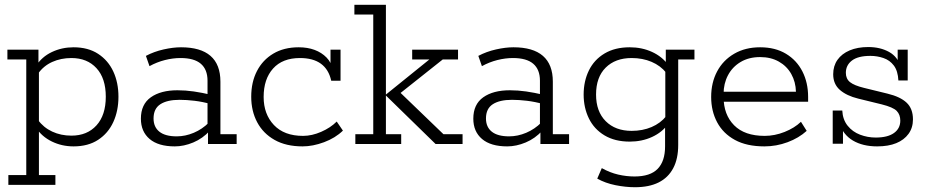

<svg xmlns="http://www.w3.org/2000/svg" viewBox="-20 -603 3887 804"><path d="M11 -395H141V-332L131 -327Q155 -365 197 -385Q239 -405 288 -405Q349 -405 391 -377.5Q433 -350 454.5 -303.5Q476 -257 476 -198Q476 -139 454.5 -92Q433 -45 391 -17.5Q349 10 288 10Q239 10 197 -10.5Q155 -31 131 -68L143 -63V130H212V171H15V130H90V-354H11ZM279 -35Q345 -35 384 -78Q423 -121 423 -198Q423 -275 384 -317.5Q345 -360 279 -360Q235 -360 198.5 -343.5Q162 -327 139 -294L143 -319V-74L139 -101Q162 -69 198.5 -52Q235 -35 279 -35Z M712 10Q643 10 606.5 -21Q570 -52 570 -106Q570 -166 611.5 -195.5Q653 -225 723 -225Q757 -225 791.5 -220Q826 -215 864 -206L849 -197V-265Q849 -312 821 -336Q793 -360 736 -360Q704 -360 670.5 -351.5Q637 -343 606 -326L591 -369Q625 -387 665 -396Q705 -405 738 -405Q820 -405 861.5 -369Q903 -333 903 -261V-41H971V0H851V-61L859 -56Q829 -23 789.5 -6.5Q750 10 712 10ZM720 -32Q756 -32 791.5 -47Q827 -62 855 -90L849 -71V-184L864 -167Q828 -177 794.5 -181Q761 -185 732 -185Q680 -185 651.5 -166.5Q623 -148 623 -107Q623 -71 647.5 -51.5Q672 -32 720 -32Z M1247 10Q1178 10 1130 -17Q1082 -44 1057 -91Q1032 -138 1032 -198Q1032 -259 1056 -305.5Q1080 -352 1124.5 -378.5Q1169 -405 1231 -405Q1268 -405 1297.5 -394Q1327 -383 1347.5 -362Q1368 -341 1374 -310L1364 -309V-395H1406V-265H1367Q1346 -360 1236 -360Q1163 -360 1123.5 -316Q1084 -272 1084 -197Q1084 -125 1127 -79.5Q1170 -34 1249 -34Q1286 -34 1325 -51Q1364 -68 1390 -94L1416 -56Q1384 -25 1337 -7.5Q1290 10 1247 10Z M1596 -41H1660V0H1468V-41H1543V-542H1464V-583H1596V-207L1778 -354H1706V-395H1898V-354H1834L1635 -196L1647 -224L1837 -41H1917V0H1804L1596 -203Z M2104 10Q2035 10 1998.5 -21Q1962 -52 1962 -106Q1962 -166 2003.5 -195.5Q2045 -225 2115 -225Q2149 -225 2183.5 -220Q2218 -215 2256 -206L2241 -197V-265Q2241 -312 2213 -336Q2185 -360 2128 -360Q2096 -360 2062.5 -351.5Q2029 -343 1998 -326L1983 -369Q2017 -387 2057 -396Q2097 -405 2130 -405Q2212 -405 2253.5 -369Q2295 -333 2295 -261V-41H2363V0H2243V-61L2251 -56Q2221 -23 2181.5 -6.5Q2142 10 2104 10ZM2112 -32Q2148 -32 2183.5 -47Q2219 -62 2247 -90L2241 -71V-184L2256 -167Q2220 -177 2186.5 -181Q2153 -185 2124 -185Q2072 -185 2043.5 -166.5Q2015 -148 2015 -107Q2015 -71 2039.5 -51.5Q2064 -32 2112 -32Z M2639 181Q2600 181 2557.5 172.5Q2515 164 2481 145L2500 101Q2534 120 2568.5 128Q2603 136 2637 136Q2703 136 2734 104Q2765 72 2765 10V-75L2778 -84Q2753 -49 2710.5 -29.5Q2668 -10 2617 -10Q2555 -10 2511.5 -36Q2468 -62 2446 -107Q2424 -152 2424 -207Q2424 -263 2446 -308Q2468 -353 2511.5 -379Q2555 -405 2617 -405Q2668 -405 2710.5 -385.5Q2753 -366 2778 -331L2768 -332V-395H2888V-354H2820V4Q2820 62 2799 101.5Q2778 141 2738 161Q2698 181 2639 181ZM2625 -55Q2671 -55 2708.5 -71Q2746 -87 2770 -117L2766 -93V-319L2770 -298Q2746 -328 2708.5 -344Q2671 -360 2625 -360Q2557 -360 2516.5 -320Q2476 -280 2476 -207Q2476 -136 2516.5 -95.5Q2557 -55 2625 -55Z M3181 10Q3107 10 3057.5 -17Q3008 -44 2983 -91Q2958 -138 2958 -197Q2958 -257 2983 -304Q3008 -351 3054.5 -378Q3101 -405 3163 -405Q3226 -405 3271 -378Q3316 -351 3340 -304Q3364 -257 3364 -197V-177H2992V-219H3313Q3312 -260 3293.5 -293Q3275 -326 3241.5 -345Q3208 -364 3163 -364Q3116 -364 3081.5 -343.5Q3047 -323 3028.5 -288Q3010 -253 3010 -210V-197Q3010 -123 3054 -78.5Q3098 -34 3182 -34Q3224 -34 3265.5 -50.5Q3307 -67 3334 -93L3358 -55Q3325 -25 3278 -7.5Q3231 10 3181 10Z M3653 10Q3593 10 3551.5 -14.5Q3510 -39 3493 -90L3510 -97V-1H3467V-140H3507Q3509 -102 3529.5 -76.5Q3550 -51 3581.5 -39Q3613 -27 3647 -27Q3697 -27 3723.5 -46Q3750 -65 3750 -98Q3750 -123 3735 -138.5Q3720 -154 3672 -166L3574 -190Q3525 -202 3497 -226.5Q3469 -251 3469 -292Q3469 -327 3487 -352.5Q3505 -378 3538 -392Q3571 -406 3616 -406Q3666 -406 3703 -385.5Q3740 -365 3753 -320L3739 -316V-395H3781V-266H3742Q3740 -306 3723 -328.5Q3706 -351 3679.5 -360Q3653 -369 3625 -369Q3573 -369 3547.5 -349.5Q3522 -330 3522 -298Q3522 -273 3539.5 -259Q3557 -245 3598 -235L3696 -211Q3750 -198 3776.5 -173Q3803 -148 3803 -103Q3803 -68 3784.5 -42.5Q3766 -17 3733 -3.5Q3700 10 3653 10Z"/></svg>

Font: Rokkitt SemiBold Light
Style: Regular
Weight: 300
Version: Version 3.103